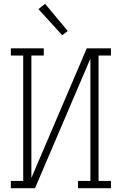

<svg xmlns="http://www.w3.org/2000/svg" viewBox="-20 -989 640 1009"><path d="M37 0V-38H102V-697H37V-735H210V-697H145V-54L436 -735H563V-697H498V-38H563V0H390V-38H455V-681L164 0ZM307 -804 182 -941 217 -969 336 -826Z"/></svg>

Font: Iosevka Etoile Extralight
Style: Regular
Weight: 200
Designer: Belleve Invis
Foundry: Belleve Invis
Version: Version 22.1.2; ttfautohint (v1.8.4)